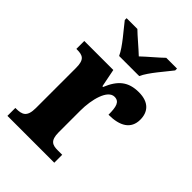

<svg xmlns="http://www.w3.org/2000/svg" viewBox="-224 -862 959 959"><g transform="rotate(45 255.0 -383.0)"><path d="M196 -606H338C358 -651 416 -715 445 -753V-766H369C346 -743 295 -701 267 -674C239 -701 188 -743 165 -766H89V-753C118 -715 176 -651 196 -606ZM13 0H344V-56H312C276 -56 252 -64 252 -123V-276C252 -356 276 -446 324 -446C359 -446 366 -416 366 -361C446 -361 496 -390 496 -456C496 -509 466 -548 394 -548C320 -548 279 -514 249 -440H244L225 -536H20V-480H24C65 -480 86 -471 86 -412V-128C86 -65 60 -56 17 -56H13Z"/></g></svg>

Font: Noto Serif Devanagari SemiCondensed ExtraBold
Style: Regular
Weight: 800
Width: 4
Designer: Universal Thirst, Indian Type Foundry and the Monotype Design Team
Foundry: Monotype Imaging Inc.
Version: Version 2.004